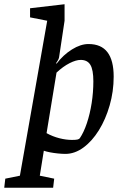

<svg xmlns="http://www.w3.org/2000/svg" viewBox="-67 -721 589 907"><path d="M-47 166 -42 123 27 109 156 -623 75 -639V-682L238 -701V-623L212 -450Q210 -439 198 -423L200 -420Q232 -462 273 -487.5Q314 -513 351 -513Q411 -513 440.5 -474.5Q470 -436 470 -359Q470 -289 451 -223Q432 -157 400 -105.5Q368 -54 327 -24Q286 6 242 6Q227 6 207 4Q187 2 169 -1.5Q151 -5 140 -9L121 109L189 123L184 166ZM273 -60Q292 -60 299.5 -62Q307 -64 310 -68Q329 -96 343.5 -139.5Q358 -183 366 -234Q374 -285 374 -337Q374 -391 360 -414.5Q346 -438 314 -438Q292 -438 261.5 -422.5Q231 -407 200 -378L153 -92Q182 -76 213.5 -68Q245 -60 273 -60Z"/></svg>

Font: Faustina Medium
Style: Italic
Weight: 500
Italic angle: -8°
Designer: Alfonso Garcia
Foundry: http://www.omnibus-type.com
Version: Version 1.200